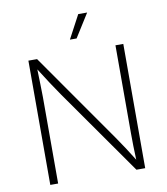

<svg xmlns="http://www.w3.org/2000/svg" viewBox="-99 -1025 964 1107"><g transform="rotate(-10 383.0 -471.0)"><path d="M105 0H150.9V-505.9C150.9 -548.8 148.4 -605.5 147 -668.9C189 -602.5 220.2 -554.7 254.4 -505.4L609.4 0H660.6V-727.5H614.7V-210.4C614.7 -166 615.7 -112.8 618.2 -57.1C584.5 -111.8 551.3 -162.1 522 -204.1L155.8 -727.5H105ZM361.8 -805.2H400.9L486.8 -941.9H434.6Z"/></g></svg>

Font: Raveo ExtraLight
Style: Regular
Weight: 200
Designer: Jakub Foglar, Rasmus Andersson (Inter)
Foundry: Jakubfoglar.com
Version: Version 1.100;Glyphs 3.2.3 (3260)